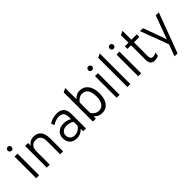

<svg xmlns="http://www.w3.org/2000/svg" viewBox="165 -1866 3203 3203"><g transform="rotate(-45 1767.0 -264.0)"><path d="M126 -613.5Q107 -613.5 93.8 -627Q80.5 -640.5 80.5 -659.5Q80.5 -679 93.8 -693Q107 -707 126 -707Q146 -707 159.2 -693Q172.5 -679 172.5 -659.5Q172.5 -640.5 159.2 -627Q146 -613.5 126 -613.5ZM91.5 0V-511H161.5V0Z M341.5 0V-511H411.5V-445.5Q456 -523 550 -523Q726.5 -523 726.5 -300V0H656.5V-312.5Q656.5 -384 626.5 -421.2Q596.5 -458.5 539.5 -458.5Q411.5 -458.5 411.5 -306.5V0Z M1048.5 12Q967.5 12 921.5 -33.2Q875.5 -78.5 875.5 -158Q875.5 -234.5 926 -279.5Q976.5 -324.5 1061.5 -324.5Q1135.5 -324.5 1199.5 -286.5V-335.5Q1199.5 -400 1171.2 -430.8Q1143 -461.5 1083.5 -461.5Q1047.5 -461.5 1008 -448.2Q968.5 -435 933 -411L912.5 -470Q952.5 -495.5 999.8 -509.2Q1047 -523 1092 -523Q1266 -523 1266 -345.5V0H1199.5V-58Q1169 -24.5 1129.5 -6.2Q1090 12 1048.5 12ZM1057.5 -49.5Q1137.5 -49.5 1199.5 -128V-223.5Q1137 -263 1069.5 -263Q1011.5 -263 977.5 -234.2Q943.5 -205.5 943.5 -157.5Q943.5 -107.5 974 -78.5Q1004.5 -49.5 1057.5 -49.5Z M1639 12Q1558 12 1498.5 -53.5V0H1428.5V-688.5L1498.5 -722V-456.5Q1523 -487.5 1559 -505.2Q1595 -523 1635 -523Q1730 -523 1785.5 -451Q1841 -379 1841 -256Q1841 -128.5 1788 -58.2Q1735 12 1639 12ZM1630 -54Q1696.5 -54 1732.5 -106.8Q1768.5 -159.5 1768.5 -256Q1768.5 -354.5 1732.8 -406Q1697 -457.5 1628.5 -457.5Q1591.5 -457.5 1554.8 -434.8Q1518 -412 1498.5 -377.5V-135Q1519.5 -97.5 1554.8 -75.8Q1590 -54 1630 -54Z M2024.5 -613.5Q2005.5 -613.5 1992.2 -627Q1979 -640.5 1979 -659.5Q1979 -679 1992.2 -693Q2005.5 -707 2024.5 -707Q2044.5 -707 2057.8 -693Q2071 -679 2071 -659.5Q2071 -640.5 2057.8 -627Q2044.5 -613.5 2024.5 -613.5ZM1990 0V-511H2060V0Z M2243.5 0V-688.5L2313.5 -722V0Z M2532 -613.5Q2513 -613.5 2499.8 -627Q2486.5 -640.5 2486.5 -659.5Q2486.5 -679 2499.8 -693Q2513 -707 2532 -707Q2552 -707 2565.2 -693Q2578.5 -679 2578.5 -659.5Q2578.5 -640.5 2565.2 -627Q2552 -613.5 2532 -613.5ZM2497.5 0V-511H2567.5V0Z M2881.5 12Q2778.5 12 2778.5 -108V-449.5H2694V-511H2778.5V-688L2848.5 -722V-511H2975.5V-449.5H2848.5V-129Q2848.5 -89 2861.5 -71.2Q2874.5 -53.5 2904.5 -53.5Q2940.5 -53.5 2980 -79.5L2972 -10.5Q2932.5 12 2881.5 12Z M3161 194 3238 -12.5 3051 -511H3121L3255 -144.5Q3260 -131.5 3263.8 -120Q3267.5 -108.5 3271.5 -95Q3275.5 -108.5 3279.2 -120Q3283 -131.5 3288 -144.5L3423.5 -511H3495L3231.5 194Z"/></g></svg>

Font: Overpass Light
Style: Regular
Weight: 300
Designer: Delve Withrington, Dave Bailey, Thomas Jockin
Foundry: Delve Fonts LLC
Version: Version 4.000; ttfautohint (v1.8.3)